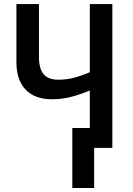

<svg xmlns="http://www.w3.org/2000/svg" viewBox="-20 -734 659 953"><path d="M537.6 0H447.3V199.2H338.9V-98.6H425.8V-284.7Q375 -263.7 329.8 -252.4Q284.7 -241.2 238.3 -241.2Q153.3 -241.2 107.4 -288.8Q61.5 -336.4 61.5 -425.3V-713.9H173.3V-451.7Q173.3 -394 196 -366.2Q218.8 -338.4 270 -338.4Q309.6 -338.4 345.7 -347.7Q381.8 -356.9 425.8 -375.5V-713.9H537.6Z"/></svg>

Font: Open Sans SemiCondensed SemiBold
Style: Regular
Weight: 600
Width: 4
Designer: Monotype Design Team
Foundry: Monotype Imaging Inc.
Version: Version 3.000